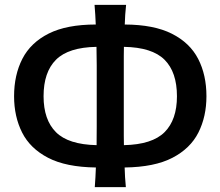

<svg xmlns="http://www.w3.org/2000/svg" viewBox="-20 -752 908 791"><path d="M370.5 19Q372 -2.5 373.2 -22.2Q374.5 -42 375 -62Q252 -63.5 178 -102Q104 -140.5 71 -206.2Q38 -272 38 -355.5Q38 -443 72.2 -509.8Q106.5 -576.5 180.8 -613.8Q255 -651 374.5 -651Q373 -691 369.5 -732H499.5Q495 -691 494 -651Q614 -650.5 688.2 -613Q762.5 -575.5 796.5 -509.2Q830.5 -443 830.5 -355.5Q830.5 -272 797.5 -206.2Q764.5 -140.5 690.5 -102Q616.5 -63.5 493.5 -62Q494 -42 495.2 -22.2Q496.5 -2.5 498.5 19ZM490 -230Q490 -210.5 490 -191.5Q490 -172.5 490.5 -154Q607 -156.5 658 -207.5Q709 -258.5 709 -355.5Q709 -455 657.8 -506Q606.5 -557 490.5 -559Q490 -540.5 490 -521.5Q490 -502.5 490 -483ZM159.5 -355.5Q159.5 -258.5 210.5 -207.5Q261.5 -156.5 378 -154Q378 -172.5 378.2 -191.5Q378.5 -210.5 378.5 -230V-483Q378.5 -522.5 377.5 -559Q262 -557 210.8 -506Q159.5 -455 159.5 -355.5Z"/></svg>

Font: Commissioner Flair Medium
Style: Regular
Weight: 500
Designer: Kostas Bartsokas
Foundry: Kostas Bartsokas
Version: Version 1.000; ttfautohint (v1.8.3)